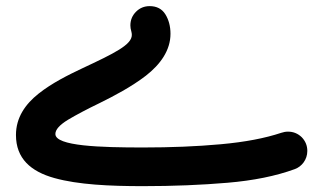

<svg xmlns="http://www.w3.org/2000/svg" viewBox="-20 -578 1078 640"><path d="M479 -557.6C460.9 -557.6 445.8 -551.3 433.6 -539.1C420.9 -526.4 414.6 -511.2 414.6 -493.2C414.6 -487.3 415.5 -480.5 418 -472.2C418.9 -468.8 419.4 -465.3 419.4 -461.4C419.4 -428.7 361.3 -400.4 253.9 -350.1C207.5 -328.1 153.3 -301.3 108.9 -266.1C64 -230.5 33.2 -186 33.2 -127.9C33.2 -49.8 82.5 -6.3 161.6 15.6C240.7 37.6 345.2 42.5 456.5 42.5C557.6 42.5 651.9 38.6 738.3 31.2C824.7 23.9 899.4 8.8 962.4 -14.2C985.8 -22.5 1004.4 -45.9 1004.4 -74.7C1004.4 -92.8 998 -107.9 985.8 -120.6C973.1 -132.8 958 -139.2 939.9 -139.2C932.1 -139.2 924.8 -137.7 917.5 -135.3C863.3 -117.2 796.4 -104.5 716.3 -97.2C635.7 -89.8 549.3 -86.4 456.5 -86.4C315.4 -86.4 164.6 -90.8 164.6 -131.3C164.6 -146 178.7 -161.6 206.5 -178.7C234.4 -195.3 269.5 -213.9 312 -234.4C359.4 -257.8 417.5 -288.1 466.3 -325.7C514.6 -363.3 548.3 -410.2 548.3 -465.3C548.3 -490.2 542.5 -512.2 531.2 -530.3C520 -548.3 502.4 -557.6 479 -557.6Z"/></svg>

Font: Mikhak
Style: Bold
Weight: 700
Designer: Amin Abedi
Version: Version 3.2